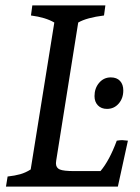

<svg xmlns="http://www.w3.org/2000/svg" viewBox="-20 -687 514 707"><path d="M93 -63 180 -604Q148 -623 94 -630L99 -667H368L363 -630Q299 -622 268 -604L187 -96L186 -86Q186 -69 200 -63Q214 -57 253 -57H350Q383 -96 410 -169Q422 -171 430 -171Q435 -171 451 -169L414 0H2L8 -37Q35 -40 54.5 -45.5Q74 -51 93 -63ZM328 -333Q328 -362 345 -382Q362 -402 388 -402Q410 -402 422 -389Q434 -376 434 -354Q434 -325 417 -305.5Q400 -286 374 -286Q353 -286 340.5 -299Q328 -312 328 -333Z"/></svg>

Font: Caladea
Style: Italic
Weight: 400
Italic angle: -9°
Designer: Carolina Giovagnoli and Andres Torresi
Foundry: Carolina Giovagnoli & Andres Torresi
Version: Version 1.001